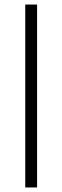

<svg xmlns="http://www.w3.org/2000/svg" viewBox="-20 -772 274 844"><path d="M91 52V-752H143V52Z"/></svg>

Font: Pathway Gothic One
Style: Regular
Weight: 400
Version: Version 1.003; ttfautohint (v1.8.4.7-5d5b);gftools[0.9.26]